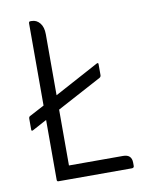

<svg xmlns="http://www.w3.org/2000/svg" viewBox="-69 -607 501 657"><g transform="rotate(-10 182.0 -278.0)"><path d="M126 -47H314Q344 -47 344 -18V-7Q344 0 336 0H81Q76 0 76 -6V-214L26 -187Q20 -184 20 -190V-228Q20 -235 25 -237L76 -264V-549Q76 -556 81 -556H86Q103 -556 114.5 -542Q126 -528 126 -503V-291L280 -374Q286 -377 286 -371V-333Q286 -327 281 -324L126 -241Z"/></g></svg>

Font: Zain Light
Style: Regular
Weight: 300
Designer: Zain,Boutros
Foundry: Mobile Telecommunications Company (Zain), 2024
Version: Version 1.51; ttfautohint (v1.8.4)